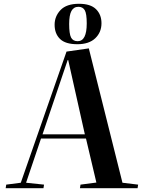

<svg xmlns="http://www.w3.org/2000/svg" viewBox="-20 -996 756 1016"><path d="M450 -740 628 -29 711 -19 708 0H403L406 -19L490 -30L435 -263H197L118 -29L213 -19L210 0H10L13 -19L90 -29L332 -723ZM205 -285H429L341 -678H338ZM389 -762Q326 -762 297.5 -790Q269 -818 269 -865Q269 -910 300.5 -943Q332 -976 398 -976Q459 -976 488 -947.5Q517 -919 517 -873Q517 -825 484 -793.5Q451 -762 389 -762ZM391 -778Q439 -778 439 -872Q439 -924 428.5 -942Q418 -960 395 -960Q370 -960 358 -938Q346 -916 346 -869Q346 -817 356 -797.5Q366 -778 391 -778Z"/></svg>

Font: Literata 72pt SemiBold
Style: Italic
Weight: 600
Italic angle: -2°
Designer: Latin by Veronika Burian and Jose Scaglione. Greek by Irene Vlachou. Cyrillic by Vera Evstafieva
Foundry: TypeTogether
Version: Version 3.002